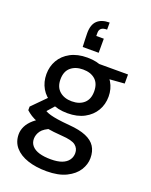

<svg xmlns="http://www.w3.org/2000/svg" viewBox="-174 -843 908 1152"><g transform="rotate(20 279.5 -267.0)"><path d="M269 217Q201 217 148.5 199.5Q96 182 66.5 148Q37 114 37 65Q37 39 49.5 13.5Q62 -12 89 -35.5Q116 -59 161 -79L215 -34Q166 -15 149 9Q132 33 132 60Q132 86 148.5 104.5Q165 123 195.5 132Q226 141 269 141Q312 141 339.5 130.5Q367 120 381 100.5Q395 81 395 56Q395 26 372 7.5Q349 -11 283 -15Q226 -19 186.5 -26Q147 -33 120 -43Q93 -53 74.5 -65Q56 -77 42 -90V-113L143 -215L205 -189L115 -87L132 -130Q142 -124 152.5 -118.5Q163 -113 181 -108Q199 -103 228 -98.5Q257 -94 304 -90Q370 -85 411.5 -67.5Q453 -50 472 -20Q491 10 491 53Q491 93 467.5 130.5Q444 168 394.5 192.5Q345 217 269 217ZM268 -153Q205 -153 160.5 -177Q116 -201 93 -241Q70 -281 70 -331Q70 -380 93 -420Q116 -460 160.5 -484Q205 -508 268 -508Q331 -508 375.5 -484Q420 -460 443.5 -420Q467 -380 467 -331Q467 -281 443.5 -241Q420 -201 375.5 -177Q331 -153 268 -153ZM268 -229Q317 -229 346 -255Q375 -281 375 -330Q375 -381 346 -406.5Q317 -432 268 -432Q220 -432 190 -406.5Q160 -381 160 -330Q160 -281 190 -255Q220 -229 268 -229ZM349 -424 325 -496H531V-438ZM321 -751V-706Q296 -706 284.5 -696.5Q273 -687 273 -668V-648H321V-558H219Q218 -585 217 -605.5Q216 -626 216 -646Q216 -700 243 -725.5Q270 -751 321 -751Z"/></g></svg>

Font: DM Sans 36pt Medium
Style: Regular
Weight: 500
Designer: Colophon Foundry, Jonny Pinhorn
Foundry: Colophon Foundry
Version: Version 4.004;gftools[0.9.30]